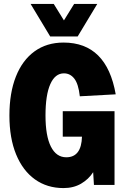

<svg xmlns="http://www.w3.org/2000/svg" viewBox="-20 -943 640 979"><path d="M304 16Q220 16 158 -28.5Q96 -73 62 -156Q28 -239 28 -354Q28 -469 61 -552.5Q94 -636 156 -681Q218 -726 304 -726Q524 -726 570 -462L387 -452Q380 -515 359 -542Q338 -569 306 -569Q261 -569 236.5 -514Q212 -459 212 -354Q212 -250 239.5 -195.5Q267 -141 318 -141Q395 -141 398 -246H300V-376H564V0H459L455 -65Q432 -29 393.5 -6.5Q355 16 304 16ZM136 -923H254L306 -839L358 -923H476L376 -757H236Z"/></svg>

Font: Geist Mono Black
Style: Regular
Weight: 900
Monospace: yes
Designer: Basement.studio, Andrés Briganti, Mateo Zaragoza
Foundry: Basement.studio, Vercel, Andrés Briganti, Guido Ferreyra, Mateo Zaragoza
Version: Version 1.500; ttfautohint (v1.8.4.7-5d5b)